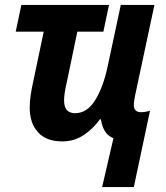

<svg xmlns="http://www.w3.org/2000/svg" viewBox="-20 -566 676 782"><path d="M442 -3Q418 -13 406.5 -33Q395 -53 391 -80H387Q358 -40 319.5 -15Q281 10 234 10Q168 10 134.5 -27.5Q101 -65 101 -128Q101 -151 105 -178.5Q109 -206 115 -232L158 -437H44L67 -546H424L401 -437H295L252 -231Q247 -211 244 -191Q241 -171 241 -157Q241 -105 286 -105Q335 -105 368 -158.5Q401 -212 419 -298L472 -546H609L530 -176Q528 -165 526.5 -155.5Q525 -146 525 -138Q525 -123 533 -116Q541 -109 553 -109Q570 -109 591 -115L525 196H396Z"/></svg>

Font: Noto Sans SemiCondensed
Style: Bold Italic
Weight: 700
Width: 4
Italic angle: -12°
Designer: Monotype Design Team
Foundry: Monotype Imaging Inc.
Version: Version 2.013; ttfautohint (v1.8.4.7-5d5b)